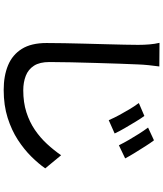

<svg xmlns="http://www.w3.org/2000/svg" viewBox="58 -878 884 1040"><g transform="rotate(90 500.0 -358.0)"><path d="M608 -698Q622 -679 639.5 -650Q657 -621 674.5 -591Q692 -561 703 -537L631 -505Q618 -535 603 -562.5Q588 -590 572 -617Q556 -644 538 -668ZM740 -750Q754 -732 772 -703.5Q790 -675 808 -646Q826 -617 838 -594L767 -560Q753 -588 737 -615.5Q721 -643 704.5 -669Q688 -695 671 -718ZM340 -779Q336 -751 333 -721Q330 -691 329 -664Q327 -623 325 -562.5Q323 -502 321 -434.5Q319 -367 317.5 -301.5Q316 -236 316 -184Q316 -131 336 -100Q356 -69 391 -55.5Q426 -42 469 -42Q535 -42 588 -59Q641 -76 683.5 -105Q726 -134 760 -171Q794 -208 821 -247L892 -161Q867 -125 828.5 -86Q790 -47 738 -13Q686 21 618.5 42.5Q551 64 467 64Q391 64 334 40.5Q277 17 245 -34Q213 -85 213 -168Q213 -211 214 -264.5Q215 -318 216.5 -375.5Q218 -433 219.5 -488.5Q221 -544 222 -589.5Q223 -635 223 -664Q223 -696 220.5 -725.5Q218 -755 212 -780Z"/></g></svg>

Font: Noto Sans SC Medium
Style: Regular
Weight: 500
Designer: Ryoko NISHIZUKA  (kana, bopomofo & ideographs); Paul D. Hunt (Latin, Greek & Cyrillic); Sandoll Communications , Soo-you
Foundry: Adobe
Version: Version 2.004-H2;hotconv 1.0.118;makeotfexe 2.5.65603